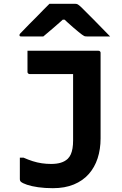

<svg xmlns="http://www.w3.org/2000/svg" viewBox="-20 -966 640 1006"><path d="M248 -107Q277 -107 298.5 -113.5Q320 -120 335 -134Q345 -144 351 -157.5Q357 -171 360 -189Q363 -207 363 -230Q363 -273 363 -317Q363 -361 363 -408Q363 -455 363 -504Q363 -553 363 -605L383 -559L345 -601L391 -578Q359 -578 327 -578Q295 -578 263 -578Q231 -578 199 -578Q167 -578 135 -578Q132 -578 129.5 -579.5Q127 -581 125.5 -583.5Q124 -586 124 -589Q124 -618 124 -644.5Q124 -671 124 -700Q170 -700 217 -700Q264 -700 310 -700Q356 -700 403 -700Q450 -700 496 -700Q500 -700 502 -698.5Q504 -697 505.5 -695Q507 -693 507 -689Q507 -633 507 -577Q507 -521 507 -465Q507 -409 507 -353Q507 -297 507 -241Q507 -184 491.5 -136.5Q476 -89 445 -54Q414 -19 367 0.5Q320 20 257 20Q215 20 180 15Q145 10 121.5 2Q98 -6 89 -14Q87 -16 86 -18Q85 -20 84.5 -22.5Q84 -25 84 -28Q84 -56 84 -82.5Q84 -109 84 -140H103Q128 -129 151.5 -121.5Q175 -114 199 -110.5Q223 -107 248 -107ZM239 -946Q254 -946 281 -946Q308 -946 334.5 -946Q361 -946 375 -946Q382 -946 387.5 -943Q393 -940 407 -927Q415 -919 431.5 -902.5Q448 -886 469.5 -864.5Q491 -843 513.5 -819.5Q536 -796 557 -775Q531 -775 497 -775Q463 -775 437 -775Q426 -775 421.5 -777Q417 -779 409 -785Q393 -797 365 -821Q337 -845 296 -884L348 -863Q332 -863 315.5 -863Q299 -863 282 -863L333 -885Q294 -849 263 -822.5Q232 -796 207 -775H93Q89 -775 86.5 -775.5Q84 -776 83 -778Q82 -780 82 -782Q82 -786 85.5 -790Q89 -794 103 -808Q116 -822 133.5 -839.5Q151 -857 170.5 -876.5Q190 -896 207.5 -914.5Q225 -933 239 -946Z"/></svg>

Font: RecMonoLinear Nerd Font Mono
Style: Bold
Weight: 700
Monospace: yes
Version: Version 1.085; ttfautohint (v1.8.4.7-5d5b);Nerd Fonts 3.2.1